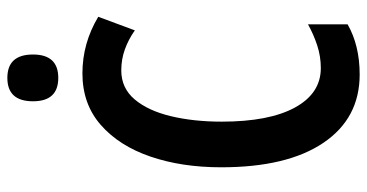

<svg xmlns="http://www.w3.org/2000/svg" viewBox="-252 -712 974 509"><g transform="rotate(-90 234.5 -457.0)"><path d="M303 -622Q256 -622 226 -586.5Q196 -551 181.5 -490.5Q167 -430 167 -356Q167 -230 204.5 -161.5Q242 -93 309 -93Q340 -93 369 -102.5Q398 -112 425 -127V-22Q369 10 292 10Q176 10 111 -86Q46 -182 46 -357Q46 -462 74.5 -545Q103 -628 158.5 -676.5Q214 -725 295 -725Q375 -725 445 -683L409 -586Q385 -603 358.5 -612.5Q332 -622 303 -622ZM283 -924Q345 -924 345 -856Q345 -789 283 -789Q221 -789 221 -856Q221 -924 283 -924Z"/></g></svg>

Font: Noto Sans Khmer UI ExtraCondensed SemiBold
Style: Regular
Weight: 600
Width: 2
Designer: Danh Hong and the Monotype Design Team
Foundry: Monotype Imaging Inc.
Version: Version 2.002; ttfautohint (v1.8.4.7-5d5b)